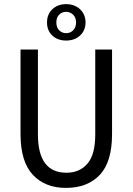

<svg xmlns="http://www.w3.org/2000/svg" viewBox="-20 -895 640 927"><path d="M252 -786.6Q252 -763.2 265.6 -749Q279.3 -734.9 299.3 -734.9Q319.8 -734.9 333.5 -749Q347.2 -763.2 347.2 -786.6Q347.2 -810.1 333 -824.2Q318.8 -837.9 298.8 -837.9Q279.3 -837.9 265.6 -824.2Q252 -810.5 252 -786.6ZM393.1 -786.6Q392.6 -747.1 366.2 -723.1Q339.8 -699.2 299.3 -699.2Q258.8 -699.2 232.9 -723.1Q207 -747.1 207 -786.6Q207 -826.2 232.9 -850.6Q258.8 -875 299.3 -875Q339.8 -875 366.2 -850.6Q392.6 -826.2 393.1 -786.6ZM79.1 -248V-655.8H163.1V-246.1Q163.1 -61 300.8 -61Q364.7 -61 402.3 -105Q439.9 -148.9 439.9 -246.1V-655.8H521V-248Q521 -113.3 461.9 -50.8Q402.8 11.7 300.3 12.2Q198.2 12.7 138.7 -50.8Q79.1 -114.3 79.1 -248Z"/></svg>

Font: SourceCodePro-Regular
Style: Regular
Weight: 400
Monospace: yes
Designer: Paul D. Hunt
Foundry: Adobe Systems Incorporated
Version: Version 1.009;PS 1.000;hotconv 1.0.70;makeotf.lib2.5.5900